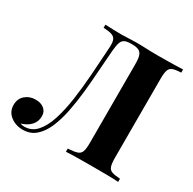

<svg xmlns="http://www.w3.org/2000/svg" viewBox="-173 -870 1051 1047"><g transform="rotate(30 353.0 -347.0)"><path d="M690 -708V-688Q656 -687 638.5 -680.5Q621 -674 615 -656.5Q609 -639 609 -602V-106Q609 -70 615 -52Q621 -34 638.5 -28Q656 -22 690 -20V0Q663 -2 619.5 -2.5Q576 -3 527 -3Q480 -3 435 -2.5Q390 -2 361 0V-20Q398 -22 417.5 -28Q437 -34 443.5 -52Q450 -70 450 -106V-602Q450 -639 443.5 -657Q437 -675 421.5 -681.5Q406 -688 381 -688H374Q350 -688 335.5 -681.5Q321 -675 314.5 -656.5Q308 -638 305 -602Q300 -543 295.5 -475Q291 -407 284 -338Q277 -269 264.5 -206Q252 -143 231 -93.5Q210 -44 177 -15Q144 14 96 14Q51 14 18.5 -11.5Q-14 -37 -14 -79Q-14 -118 12.5 -141Q39 -164 77 -164Q110 -164 130.5 -147.5Q151 -131 151 -102Q151 -67 128.5 -43.5Q106 -20 71 -10Q76 -7 82.5 -6Q89 -5 96 -5Q142 -5 173 -40Q204 -75 223.5 -135.5Q243 -196 254 -273Q265 -350 271 -434.5Q277 -519 282 -602Q285 -637 279.5 -655Q274 -673 255.5 -680Q237 -687 201 -688V-708Q222 -707 251 -706Q280 -705 304 -705Q327 -705 348.5 -706.5Q370 -708 392 -708Q430 -708 461 -706.5Q492 -705 535 -705Q560 -705 589.5 -705.5Q619 -706 645.5 -706.5Q672 -707 690 -708Z"/></g></svg>

Font: Playfair Display
Style: Bold
Weight: 700
Designer: Claus Eggers Sørensen
Foundry: Claus Eggers Sørensen
Version: Version 1.203